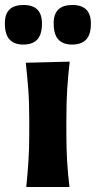

<svg xmlns="http://www.w3.org/2000/svg" viewBox="-52 -751 386 771"><path d="M53.5 0Q59 -53.5 62.2 -103.8Q65.5 -154 65.5 -216V-266Q65.5 -340.5 61.5 -393Q57.5 -445.5 51.5 -499L228 -503.5Q221.5 -449 218 -395.5Q214.5 -342 214.5 -266V-216Q214.5 -154 217.5 -103.8Q220.5 -53.5 227 0ZM237.5 -572Q201.5 -572 182.5 -592.2Q163.5 -612.5 163.5 -658Q163.5 -731 238.5 -731Q313 -731 313 -657Q313 -612 293.8 -592Q274.5 -572 237.5 -572ZM41.5 -572Q5.5 -572 -13.5 -592.2Q-32.5 -612.5 -32.5 -658Q-32.5 -731 42.5 -731Q116.5 -731 116.5 -657Q116.5 -612 97.5 -592Q78.5 -572 41.5 -572Z"/></svg>

Font: Commissioner Flair
Style: Bold
Weight: 700
Designer: Kostas Bartsokas
Foundry: Kostas Bartsokas
Version: Version 1.000; ttfautohint (v1.8.3)